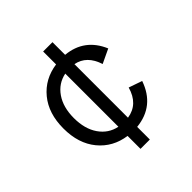

<svg xmlns="http://www.w3.org/2000/svg" viewBox="-188 -738 976 976"><g transform="rotate(-45 300.0 -250.0)"><path d="M520 -138Q474 -5 337 9V100H270V7Q178 -6 122 -74Q66 -142 66 -250Q66 -358 122 -426Q178 -494 270 -507V-600H337V-509Q464 -497 515 -377L439 -341Q411 -428 337 -442V-57Q422 -70 448 -163ZM270 -59V-441Q211 -429 176 -378.5Q141 -328 141 -250Q141 -172 176 -121.5Q211 -71 270 -59Z"/></g></svg>

Font: Elaine Sans
Style: Regular
Weight: 400
Designer: Wei Huang
Foundry: Wei Huang
Version: Version 2.001;December 24, 2019;FontCreator 12.0.0.2547 64-b